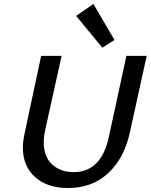

<svg xmlns="http://www.w3.org/2000/svg" viewBox="-20 -939 758 966"><path d="M363 -859 450 -919 556 -738 495 -699ZM95 -197Q95 -226 103 -264L187 -658H290L208 -288Q200 -251 200 -224Q200 -151 242 -112Q284 -73 351 -73Q490 -73 528 -252L616 -658H718L633 -271Q605 -143 524.5 -68Q444 7 322 7Q218 7 156.5 -48Q95 -103 95 -197Z"/></svg>

Font: Ysabeau Infant Semibold
Style: Italic
Weight: 600
Italic angle: -12°
Designer: Christian Thalmann (Catharsis Fonts)
Version: Version 0.003